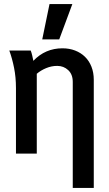

<svg xmlns="http://www.w3.org/2000/svg" viewBox="-20 -776 540 950"><path d="M340 -371Q340 -408 317.5 -429Q295 -450 263 -450Q235 -450 208.5 -439Q182 -428 162 -411V-16H59V-340Q59 -394 49.5 -441Q40 -488 26 -526H132Q136 -516 139.5 -501Q143 -486 145 -475Q204 -537 289 -537Q323 -537 351.5 -526Q380 -515 400.5 -495Q421 -475 432.5 -446Q444 -417 444 -381V154H340ZM225 -756H338L273 -581H189Z"/></svg>

Font: D2Coding
Style: Bold
Weight: 700
Monospace: yes
Designer: Yong-Rak Park; Jeong-Hwan Yoon; Sang-Min Lee;
Foundry: NHN Corporation
Version: Version 1.3.2; Build 20180524